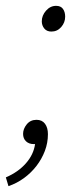

<svg xmlns="http://www.w3.org/2000/svg" viewBox="-53 -486 286 657"><path d="M123 -378Q107 -378 98.5 -388.5Q90 -399 90 -413Q90 -433 104.5 -449.5Q119 -466 139 -466Q155 -466 162.5 -455.5Q170 -445 170 -429Q170 -409 156.5 -393.5Q143 -378 123 -378ZM-24 151 -33 121Q9 103 35.5 73Q62 43 67 7H62Q46 7 36 -2.5Q26 -12 26 -28Q26 -45 38.5 -60.5Q51 -76 72 -76Q91 -76 101 -62.5Q111 -49 111 -27Q111 3 100.5 30.5Q90 58 72 81.5Q54 105 29.5 123Q5 141 -24 151Z"/></svg>

Font: TypoPRO Source Sans Pro
Style: Italic
Weight: 300
Italic angle: -11°
Designer: Paul D. Hunt
Foundry: Adobe Systems Incorporated
Version: Version 1.075;PS 2.000;hotconv 1.0.86;makeotf.lib2.5.63406